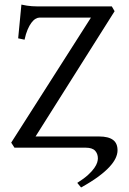

<svg xmlns="http://www.w3.org/2000/svg" viewBox="-20 -643 563 836"><path d="M28.8 -22 376 -566.4H151.9Q144 -566.4 134.8 -561Q125.5 -555.7 116.7 -543.9Q107.9 -532.2 100.1 -513.9Q92.3 -495.6 86.9 -470.2L59.1 -476.1L73.2 -623Q86.4 -620.1 97.4 -618.4Q108.4 -616.7 118.9 -616Q129.4 -615.2 140.6 -615.2H466.8L479 -594.2L134.8 -48.8H411.1Q452.6 -48.8 472.7 -33.4Q492.7 -18.1 491.7 14.2Q491.2 28.8 483.2 46.1Q475.1 63.5 456.8 83.5Q438.5 103.5 408.2 126Q377.9 148.4 333 173.3L316.4 153.3Q345.7 134.8 363.3 118.7Q380.9 102.5 390.4 88.9Q399.9 75.2 403.1 64.7Q406.2 54.2 406.2 46.9Q406.2 26.4 394 13.2Q381.8 0 352.5 0H43Z"/></svg>

Font: Noto Serif Devanagari
Style: Bold
Weight: 700
Designer: Monotype Design Team
Foundry: Monotype Imaging Inc.
Version: Version 1.01